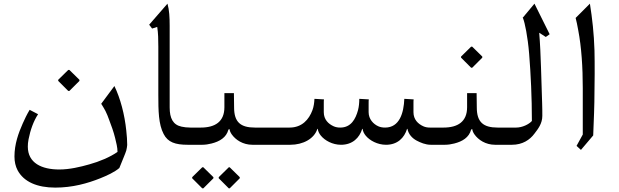

<svg xmlns="http://www.w3.org/2000/svg" viewBox="-20 -790 3380 1049"><path d="M132 11C132 -1 133 -14 136 -29C146 -80 163 -128 188 -166L142 -190C127 -165 115 -140 104 -115C81 -63 59 -3 59 65C59 94 65 119 76 140C110 204 184 235 282 235C376 235 458 212 528 184C565 169 605 151 632 128C640 109 650 85 658 64C662 53 667 43 670 32C673 21 674 11 675 2C675 -23 673 -48 670 -76C661 -164 638 -252 605 -320L533 -223C540 -212 548 -199 556 -184C564 -169 570 -152 576 -136C588 -105 601 -69 609 -36C615 -11 622 15 622 40C582 68 523 93 468 108C419 122 360 136 304 136C208 136 132 101 132 11ZM414 -348V-354L359 -408H353L298 -354V-348L353 -293H359Z M895 -770 795 -655 811 -634 839 -643C844.4 -608 845 -574.2 845 -535C845 -523.9 845 -512.2 845 -500V-273C845 -185 846 -111 874 -58C897 -13 937 1 1006 1H1058V-93H1020C1002 -93 986 -95 972 -98C925 -108 907 -144 907 -203V-649C907 -695 905 -735 895 -770Z M1077 -93H1024V-16C1024 -4 1045 1 1058 1H1085C1103 1 1120 -2 1136 -6C1180 -17 1217 -39 1228 -82C1231 -84 1233 -85 1234 -85C1235 -76 1239 -66 1246 -56C1267 -26 1307 1 1359 1H1402V-93H1373C1294 -93 1259 -123 1259 -203L1258 -281H1206V-204C1206 -125 1155 -93 1077 -93ZM1146 184V178L1091 124H1085L1030 178V184L1085 239H1091ZM1290 184V178L1235 124H1230L1175 178V184L1230 239H1235Z M1401 1H1566C1636 1 1697 -32 1714 -86H1716C1718 -72 1724 -60 1733 -49C1755 -22 1797 1 1843 1C1906 1 1944 -37 1959 -86H1961C1963 -72 1969 -60 1978 -49C2000 -22 2043 1 2089 1C2152 1 2189 -37 2204 -86H2206C2212 -56 2232 -35 2256 -22C2277 -11 2304 1 2334 1H2385V-93H2329C2316 -93 2304 -95 2293 -100C2264 -113 2239 -137 2239 -177V-224C2239 -234 2239 -242 2240 -247L2189 -250C2186 -173 2163 -93 2084 -93C2071 -93 2058 -95 2047 -100C2020 -112 1994 -139 1994 -177V-224C1994 -234 1994 -242 1995 -247L1943 -250C1943 -228 1941 -207 1936 -188C1923 -140 1898 -93 1839 -93C1826 -93 1814 -95 1803 -100C1774 -113 1749 -137 1749 -177V-224C1749 -234 1749 -242 1750 -247L1698 -250C1697 -228 1694 -207 1687 -188C1668 -137 1630 -93 1562 -93H1367V-16C1367 -4 1388 1 1401 1Z M2403 -93H2350V-16C2350 -4 2371 1 2384 1H2411C2429 1 2446 -2 2462 -6C2506 -17 2543 -39 2554 -82C2557 -84 2559 -85 2560 -85C2561 -76 2565 -66 2572 -56C2593 -26 2633 1 2685 1H2728V-93H2699C2620 -93 2585 -123 2585 -203L2584 -281H2532V-204C2532 -125 2481 -93 2403 -93ZM2615 -475V-481L2560 -535H2554L2499 -481V-475L2554 -420H2560Z M2800 -93H2693V-16C2693 -4 2714 1 2727 1H2777C2835 1 2875 -26 2900 -60C2920 -86 2943 -115 2943 -157C2943 -176 2943 -199 2942 -226C2937 -352 2936 -491 2926 -611L2962 -588L2983 -603L2900 -770L2835 -692H2837C2843 -677 2849 -653 2855 -620C2861 -587 2867 -545 2871 -496C2880 -384 2886 -257 2886 -129C2870 -111 2834 -93 2800 -93Z M3154 29 3221 -50C3224 -129 3228 -210 3228 -294C3228 -324 3229 -355 3229 -386C3229 -435 3229 -478 3228 -514C3225 -608 3216 -688 3203 -770L3125 -692C3130 -675 3134 -652 3139 -626C3157 -533 3164 -421 3164 -309V-55L3130 7Z"/></svg>

Font: Iranian Serif 
Style: Regular
Weight: 400
Designer: Hooman Mehr, Hadi Navid in Neviseh Pardaz Co. Ltd. (http://nevisa.com)
Foundry: http://font-store.ir
Version: 5.0.2 build 3/9/1393